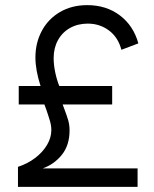

<svg xmlns="http://www.w3.org/2000/svg" viewBox="-20 -728 600 748"><path d="M180 -221Q180 -238 175 -255.5Q170 -273 160 -302Q154 -317 153 -321H53V-393H138Q118 -455 118 -504Q118 -561 142.8 -607.5Q167.5 -654 213.5 -681Q259.5 -708 320 -708Q394 -708 447 -668Q500 -628 519 -559L453 -534Q440 -583 404.2 -609.5Q368.5 -636 322 -636Q283 -636 252.8 -619Q222.5 -602 205.8 -571.5Q189 -541 189 -502Q189 -475.5 195.2 -445.8Q201.5 -416 211 -393H417V-321H224L230 -305Q240.5 -277.5 245.8 -259.2Q251 -241 251 -220Q251 -162.5 221.2 -125.2Q191.5 -88 146.5 -72H516V0H50V-78Q87 -90 116.5 -112.2Q146 -134.5 163 -163Q180 -191.5 180 -221Z"/></svg>

Font: HK Grotesk
Style: Regular
Weight: 400
Designer: Alfredo Marco Pradil
Foundry: Hanken Design Co.
Version: Version 3.001